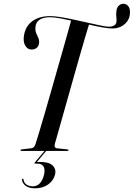

<svg xmlns="http://www.w3.org/2000/svg" viewBox="-20 -797 707 1014"><path d="M246 -712Q267 -712 300.8 -706.5Q334.5 -701 373.2 -692.8Q412 -684.5 448.8 -676Q485.5 -667.5 513.8 -661.8Q542 -656 553.5 -656Q572 -656 582.2 -662Q592.5 -668 595 -680.5Q596.5 -691 594.5 -705.8Q592.5 -720.5 594.5 -737Q596 -755.5 606.5 -766.2Q617 -777 632.5 -777Q647 -777 657 -765Q667 -753 666.5 -732Q666 -693.5 638.8 -670Q611.5 -646.5 573.5 -646.5Q553 -646.5 520 -652.5Q487 -658.5 448.2 -667.5Q409.5 -676.5 370.8 -685.2Q332 -694 299 -700Q266 -706 245.5 -706Q209 -706 190 -693.5Q171 -681 168 -659.5Q165 -639 170 -625.2Q175 -611.5 181.2 -599.5Q187.5 -587.5 186.5 -572.5Q186 -556 175 -545.5Q164 -535 145.5 -535.5Q124.5 -536 112.8 -557Q101 -578 107 -611.5Q111.5 -640.5 128.2 -663.2Q145 -686 174.8 -699Q204.5 -712 246 -712ZM270 -38.5Q267 -26.5 270.2 -20.5Q273.5 -14.5 284 -13.5L335.5 -8Q342 -7.5 342 -4Q342 -2 340.5 -1Q339 0 336 0H94Q91.5 0 89.8 -1Q88 -2 88 -3.5Q88 -6 90 -7Q92 -8 94.5 -8L144.5 -14Q154 -15 159.2 -20.5Q164.5 -26 168 -37.5Q176 -63 188.5 -104.2Q201 -145.5 215.8 -196.8Q230.5 -248 246.8 -304.5Q263 -361 279.2 -418Q295.5 -475 310.2 -527Q325 -579 337 -621.8Q349 -664.5 356.5 -692.5L451.5 -672.5Q442.5 -644 430.2 -602Q418 -560 403.2 -509Q388.5 -458 373 -402.8Q357.5 -347.5 342 -293Q326.5 -238.5 312.8 -189.5Q299 -140.5 288 -101.5Q277 -62.5 270 -38.5ZM216.5 -1.5H225L172.5 61.5L171 58.5Q177.5 58.5 182.2 58.5Q187 58.5 196.5 58.5Q239.5 58.5 258.8 78Q278 97.5 270.5 126Q262 157.5 233.8 177.5Q205.5 197.5 165.5 197.5Q133.5 197.5 115.8 184.5Q98 171.5 96 152.5Q96 150.5 96.8 149Q97.5 147.5 99 147Q101.5 146 102.5 147Q103.5 148 104 150.5Q106.5 169 120.2 178Q134 187 153 187Q197 187 212.5 126Q219 99.5 210.5 83.2Q202 67 177 67H165.5Q162.5 67 162.2 65Q162 63 164.5 60Z"/></svg>

Font: Fraunces 120pt
Style: Italic
Weight: 400
Italic angle: -16°
Version: Version 1.000;[b76b70a41]